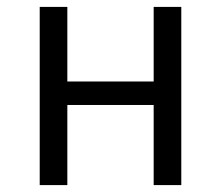

<svg xmlns="http://www.w3.org/2000/svg" viewBox="-20 -536 640 556"><path d="M95 -516H175V-300H425V-516H505V0H425V-232H175V0H95Z"/></svg>

Font: iA Writer Duo V
Style: Regular
Weight: 400
Designer: Mike Abbink, Paul van der Laan, Pieter van Rosmalen, Oliver Reichenstein
Foundry: Information Architects Inc.
Version: Version 2.000